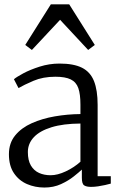

<svg xmlns="http://www.w3.org/2000/svg" viewBox="-20 -851 551 882"><path d="M184 10.5Q141 10.5 104 -5.5Q67 -21.5 44 -55.5Q21 -89.5 21 -142.5Q21 -194 49.8 -229Q78.5 -264 126.2 -285.2Q174 -306.5 232 -316.5Q290 -326.5 349.5 -327V-370.5Q349.5 -418.5 339.8 -446.2Q330 -474 305 -486.2Q280 -498.5 234.5 -498.5Q177.5 -498.5 133.8 -479.8Q90 -461 65 -446.5L44 -487Q54.5 -496.5 86.5 -513.8Q118.5 -531 162.5 -545Q206.5 -559 253.5 -559Q318.5 -559 356.8 -539.8Q395 -520.5 411.8 -478.5Q428.5 -436.5 428.5 -369V-41.5H489V-7.5Q478 -4.5 462.8 -1Q447.5 2.5 430.5 5Q413.5 7.5 398.5 7.5Q377 7.5 366.5 0.5Q356 -6.5 356 -34.5V-72Q344 -60.5 319.2 -40.8Q294.5 -21 260.2 -5.2Q226 10.5 184 10.5ZM212.5 -46Q244.5 -46 282.2 -63.8Q320 -81.5 349.5 -108V-283.5Q270.5 -283 216.8 -266.5Q163 -250 135.5 -220.8Q108 -191.5 108 -152.5Q108 -114 122 -90.5Q136 -67 159.5 -56.5Q183 -46 212.5 -46ZM126.5 -621.5 96 -644.5 213.5 -831H298L415.5 -644.5L385 -621.5L256 -760Z"/></svg>

Font: Merriweather 36pt Light
Style: Regular
Weight: 300
Designer: Eben Sorkin
Foundry: Eben Sorkin
Version: Version 2.100